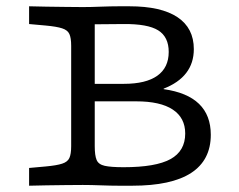

<svg xmlns="http://www.w3.org/2000/svg" viewBox="-20 -591 759 611"><path d="M358.1 0Q333.1 0 301.2 -1.2Q269.4 -2.4 243.5 -2.4Q218.5 -2.4 188.3 -2Q158.1 -1.6 127.8 -1.2Q97.6 -0.8 72.6 0V-56.5L125.8 -61.3Q160.5 -64.5 177.8 -70.2Q195.2 -75.8 200.8 -88.3Q206.5 -100.8 206.5 -125.8V-445.2Q206.5 -470.2 200.8 -482.7Q195.2 -495.2 177.8 -500.8Q160.5 -506.5 125.8 -509.7L72.6 -514.5V-571Q97.6 -570.2 127.8 -569.8Q158.1 -569.4 188.3 -569Q218.5 -568.5 243.5 -568.5Q269.4 -568.5 301.2 -569.8Q333.1 -571 358.1 -571H391.9Q492.7 -571 544.8 -536.3Q596.8 -501.6 596.8 -434.7Q596.8 -390.3 572.6 -358.9Q548.4 -327.4 500.8 -308.9V-307.3Q575.8 -296.8 613.3 -260.5Q650.8 -224.2 650.8 -162.1Q650.8 -81.5 588.3 -40.7Q525.8 0 400.8 0ZM373.4 -58.9Q475.8 -58.9 522.6 -84.7Q569.4 -110.5 569.4 -166.1Q569.4 -216.1 529.8 -242.3Q490.3 -268.5 413.7 -268.5H269.4V-324.2H374.2Q444.4 -324.2 480.6 -350Q516.9 -375.8 516.9 -425.8Q516.9 -473.4 483.5 -494.4Q450 -515.3 372.6 -514.5L281.5 -513.7V-125.8Q281.5 -96 287.5 -81.9Q293.5 -67.7 313.3 -63.3Q333.1 -58.9 373.4 -58.9Z"/></svg>

Font: Playfair 5pt SemiExpanded Light
Style: Regular
Weight: 300
Width: 6
Designer: Claus Eggers Sørensen
Foundry: Claus Eggers Sørensen
Version: Version 2.203